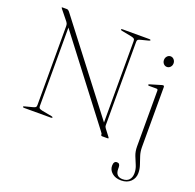

<svg xmlns="http://www.w3.org/2000/svg" viewBox="-156 -861 1267 1250"><g transform="rotate(20 478.0 -236.0)"><path d="M251 -5Q251 0 242 0H56Q47 0 47 -5Q47 -8.5 56 -10.5L106 -23.5Q122 -27.5 126.8 -31.8Q131.5 -36 131.5 -47V-593.5Q131.5 -604 128.5 -611.5Q125.5 -619 113 -633.5L67 -690.5Q62.5 -696 62.5 -697.5Q62.5 -700 68 -700H98.5Q108 -700 119.5 -684.5L577.5 -88.5V-653Q577.5 -664 572.2 -668.5Q567 -673 551 -676.5L483.5 -689.5Q474.5 -691.5 474.5 -695Q474.5 -700 483.5 -700H669.5Q678.5 -700 678.5 -695Q678.5 -691.5 670 -689.5L619.5 -676.5Q604 -673 599.2 -668.5Q594.5 -664 594.5 -653V-78Q594.5 -70 596.5 -65Q598.5 -60 602.5 -55L633.5 -14.5Q640.5 -5.5 640.5 -3Q640.5 0 633 0H598Q588.5 0 588.5 -7.5Q588.5 -12.5 587 -16Q585.5 -19.5 578 -28.5L148.5 -590V-47Q148.5 -36 153.2 -31.5Q158 -27 173.5 -23.5L242.5 -10.5Q251 -8.5 251 -5ZM838 -568.5Q824 -568.5 814.5 -579.2Q805 -590 805 -605Q805 -620.5 814.8 -631.2Q824.5 -642 838 -642Q852 -642 861.8 -631Q871.5 -620 871.5 -605Q871.5 -590 861.8 -579.2Q852 -568.5 838 -568.5ZM864.5 -23Q864.5 8.5 873.5 36.2Q882.5 64 891.5 90.2Q900.5 116.5 900.5 144.5Q900.5 180 876 204Q851.5 228 810.5 228Q770.5 228 746.8 207.2Q723 186.5 723 158Q723 125.5 746 125.5Q767.5 125.5 767.5 153V163.5Q767.5 217 817 217Q846.5 217 861.8 200Q877 183 877 153.5Q877 125.5 866 100Q855 74.5 844 46.8Q833 19 833 -16V-402Q833 -413 823 -413H772.5Q764 -413 764 -417.5Q764 -421.5 772.5 -424L839.5 -444Q851 -448 856.5 -448Q864.5 -448 864.5 -438Z"/></g></svg>

Font: Fraunces 72pt Thin
Style: Regular
Weight: 100
Version: Version 1.000;[b76b70a41]